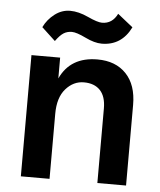

<svg xmlns="http://www.w3.org/2000/svg" viewBox="-52 -755 668 800"><g transform="rotate(5 282.5 -355.0)"><path d="M157 -574 100 -627Q116 -660 145.5 -682.5Q175 -705 210 -705Q245 -705 286 -686Q327 -667 346 -667Q389 -667 410 -710L474 -659Q435 -580 352 -580Q322 -580 283 -599Q244 -618 224.5 -618Q205 -618 190 -608.5Q175 -599 157 -574ZM505 0H385V-312Q385 -362 361 -387.5Q337 -413 293 -413Q249 -413 217 -376.5Q185 -340 185 -272V0H65V-507H185V-420Q228 -513 341 -513Q417 -513 461 -467Q505 -421 505 -337Z"/></g></svg>

Font: Hind Colombo SemiBold
Style: Regular
Weight: 600
Designer: Jyotish Sonowal, Aditi Pimprikar
Foundry: Indian Type Foundry
Version: Version 1.000;PS 1.0;hotconv 1.0.86;makeotf.lib2.5.63406; tt